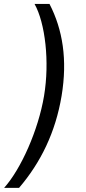

<svg xmlns="http://www.w3.org/2000/svg" viewBox="-43 -781 425 949"><path d="M261.4 -306.8C291.2 -485.8 267 -634.9 201.7 -761.4H127.8C180.4 -667.6 203.1 -475.9 174.7 -306.8C146.3 -137.8 61.1 54 -22.7 147.7H51.1C159.1 21.3 231.5 -127.8 261.4 -306.8Z"/></svg>

Font: Riot Sans 2.0
Style: Italic
Weight: 400
Italic angle: -9.39999°
Designer: Rasmus Andersson
Foundry: rsms
Version: Version 3.006;hotconv 1.0.109;makeotfexe 2.5.65596